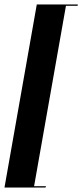

<svg xmlns="http://www.w3.org/2000/svg" viewBox="-66 -785 367 856"><path d="M-46 51 98 -765H281L280 -759H228L86 45H139L137 51Z"/></svg>

Font: Moniqa Black Ita Display
Style: Italic
Weight: 900
Italic angle: -10°
Designer: Rajesh Rajput
Foundry: Rajesh Rajput
Version: Version 1.000